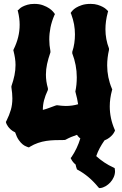

<svg xmlns="http://www.w3.org/2000/svg" viewBox="-20 -720 623 978"><path d="M259.8 -647.9 256.8 -642.1Q243.2 -610.4 237.1 -579.8Q231 -549.3 231 -519Q231 -489.7 236.8 -460V-453.1Q225.6 -420.9 219.7 -393.6Q213.9 -366.2 213.9 -339.8Q213.9 -322.8 216.3 -305.7Q218.8 -288.6 224.1 -270V-262.2Q210.4 -232.9 204.3 -209Q198.2 -185.1 198.2 -160.2Q213.9 -164.1 228.5 -169.7Q243.2 -175.3 262.2 -182.1L270 -184.1Q282.2 -182.6 293.2 -181.4Q304.2 -180.2 314.9 -180.2Q347.7 -180.2 377.9 -189Q375.5 -203.1 372.6 -218Q369.6 -232.9 365.2 -248L363.8 -253.9Q367.7 -272 369.4 -289.8Q371.1 -307.6 371.1 -326.2Q371.1 -357.9 365.2 -388.4Q359.4 -418.9 348.1 -448.2V-456.1Q355.5 -478.5 358.6 -500.5Q361.8 -522.5 361.8 -544.9Q361.8 -570.8 357.2 -596.2Q352.5 -621.6 342.8 -647.9L339.8 -653.8L344.2 -660.2Q344.7 -660.6 350.1 -667Q355.5 -673.3 367.2 -680.7Q378.9 -688 397.2 -694.1Q415.5 -700.2 441.9 -700.2Q462.4 -700.2 477.8 -695.3Q493.2 -690.4 503.9 -684.6Q514.6 -678.7 520 -673.6Q525.4 -668.5 525.9 -668L530.8 -663.1L528.8 -655.8Q517.1 -612.3 517.1 -570.8Q517.1 -520 535.2 -473.1V-465.8Q525.9 -425.3 525.9 -387.2Q525.9 -325.7 549.8 -269L551.8 -265.1L550.8 -261.2Q539.1 -218.8 539.1 -178.2Q539.1 -147.9 545.2 -118.7Q551.3 -89.4 564 -60.1L565.9 -56.2L564 -50.8Q563.5 -50.3 561 -45.4Q558.6 -40.5 552.7 -33.4Q546.9 -26.4 536.9 -18.6Q526.9 -10.7 512.2 -4.9Q498.5 14.6 488 34.2Q477.5 53.7 470.2 75.2Q488.8 92.3 511 107.2Q533.2 122.1 559.1 133.8L564 136.2L564.9 142.1Q564.9 144.5 565.4 147Q565.9 149.4 565.9 151.9Q565.9 167.5 559.3 182.4Q552.7 197.3 542 209Q531.2 220.7 517.8 228.5Q504.4 236.3 491.2 237.8H484.9L481 233.9Q434.1 176.3 376 145L372.1 143.1L371.1 140.1Q368.7 133.8 367.4 128.7Q366.2 123.5 365.2 118.2Q357.4 111.8 352.1 105.2Q346.7 98.6 342.8 90.8L339.8 85L344.2 80.1Q374 35.6 389.2 -15.1Q382.8 -19.5 378.7 -24.4Q374.5 -29.3 372.1 -33.2Q356.9 -28.3 342.5 -22.2Q328.1 -16.1 313 -7.8L307.1 -6.8Q282.2 -6.8 259.5 -6.1Q236.8 -5.4 215.6 -2.2Q194.3 1 173.6 8.1Q152.8 15.1 131.8 27.8L127.9 30.8L123 29.8Q120.1 28.3 112.5 25.6Q105 22.9 95.5 15.4Q85.9 7.8 75.7 -6.6Q65.4 -21 57.1 -45.9Q43.5 -52.2 34.7 -60.3Q25.9 -68.4 20.8 -75.7Q15.6 -83 13.4 -88.1Q11.2 -93.3 11.2 -94.2L9.8 -99.1L12.2 -103Q27.8 -134.3 35.4 -160.9Q43 -187.5 43 -219.2Q43 -231.9 41.7 -245.6Q40.5 -259.3 38.1 -274.9V-280.8Q48.3 -310.1 53.7 -336.4Q59.1 -362.8 59.1 -389.2Q59.1 -406.2 56.4 -423.8Q53.7 -441.4 48.8 -460.9L47.9 -464.8L49.8 -469.2Q64.9 -500 72.5 -530.8Q80.1 -561.5 80.1 -594.2Q80.1 -626 71.8 -660.2L69.8 -667L75.2 -670.9Q75.7 -671.4 80.6 -676.3Q85.4 -681.2 95.2 -686.3Q105 -691.4 119.9 -695.8Q134.8 -700.2 154.8 -700.2Q180.2 -700.2 199.2 -693.1Q218.3 -686 230.7 -677.5Q243.2 -668.9 249.3 -661.6Q255.4 -654.3 255.9 -653.8Z"/></svg>

Font: Hanalei Fill
Style: Regular
Weight: 400
Version: Version 1.000